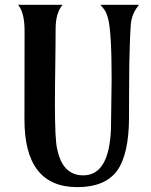

<svg xmlns="http://www.w3.org/2000/svg" viewBox="-20 -767 625 797"><path d="M440.9 -250.5 443.4 -438Q443.4 -634.8 428.7 -689.5Q421.9 -715.8 412.4 -728Q402.8 -740.2 397 -747.1H557.1L546.9 -733.4Q524.9 -701.2 522.5 -660.6Q520 -620.1 518.8 -578.6Q517.6 -537.1 516.6 -496.1Q515.6 -427.2 515.6 -342.3V-282.7Q515.6 -125 464.8 -56.6Q414.6 9.8 300.8 9.8Q80.6 9.8 81.5 -272.9L82 -638.7Q82 -715.8 54.7 -747.1H239.7Q210.9 -712.4 210.9 -648.4Q210.9 -611.3 210.4 -572.3L208.5 -416Q208 -377.4 208 -336.4Q208 -189.5 216.8 -150.1Q225.6 -110.8 238.3 -88.9Q267.6 -39.1 325.2 -39.1Q414.1 -39.1 434.6 -168.9Q440.9 -207.5 440.9 -250.5Z"/></svg>

Font: Amarante
Style: Regular
Weight: 400
Designer: Karolina Lach
Foundry: Sorkin Type Co.
Version: Version 1.001